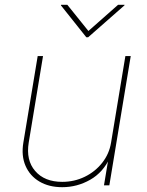

<svg xmlns="http://www.w3.org/2000/svg" viewBox="-20 -778 618 806"><path d="M241.2 7.8Q185.5 7.8 145.5 -15.9Q105.5 -39.6 87.2 -81.8Q68.8 -124 78.1 -179.7L138.2 -542.5H160.6L100.6 -179.7Q88.4 -105.5 127.7 -60.1Q167 -14.6 241.2 -14.6Q292 -14.6 335.7 -35.9Q379.4 -57.1 408.9 -94.5Q438.5 -131.8 446.3 -179.7L506.3 -542.5H528.8L439 0H416.5L436 -117.2H441.9Q413.6 -54.7 358.6 -23.4Q303.7 7.8 241.2 7.8ZM262.7 -757.8 351.1 -647.9 475.6 -757.8H502.9L502.4 -755.4L350.1 -621.6H342.3L235.8 -755.4L236.3 -757.8Z"/></svg>

Font: Inter 16pt Thin
Style: Italic
Weight: 250
Italic angle: -9.3988°
Version: Version 4.001;git-66647c0bb